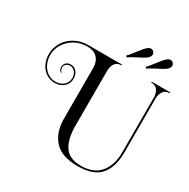

<svg xmlns="http://www.w3.org/2000/svg" viewBox="-242 -1253 1571 1594"><g transform="rotate(30 543.5 -456.0)"><path d="M417 -168V-652Q417 -711 383.5 -746.5Q350 -782 287 -782Q221 -782 168 -752Q115 -722 84.5 -673Q54 -624 54 -568Q54 -520 73.5 -480.5Q93 -441 126.5 -418.5Q160 -396 201 -396Q246 -396 277.5 -422.5Q309 -449 309 -493Q309 -525 290.5 -548.5Q272 -572 244 -572Q221 -572 206 -559Q191 -546 191 -526Q191 -514 196.5 -503.5Q202 -493 209 -487L206 -483Q182 -497 182 -526Q182 -551 198.5 -567.5Q215 -584 244 -584Q276 -584 298.5 -559Q321 -534 321 -493Q321 -444 286 -414Q251 -384 201 -384Q157 -384 120.5 -407Q84 -430 62 -472Q40 -514 40 -568Q40 -630 72.5 -682.5Q105 -735 161.5 -765.5Q218 -796 287 -796H610V-788Q568 -788 548.5 -759.5Q529 -731 529 -688V-162Q529 -34 576 34.5Q623 103 731 103Q857 103 916.5 28.5Q976 -46 976 -162V-688Q976 -731 956.5 -759.5Q937 -788 895 -788V-796H1073V-788Q1031 -788 1011.5 -759.5Q992 -731 992 -688V-172Q992 -33 927 43Q862 119 711 119Q556 119 486.5 41Q417 -37 417 -168ZM754 -1031Q770 -1031 781 -1018Q790 -1008 790 -995Q790 -975 769 -957Q756 -946 735.5 -934.5Q715 -923 694 -913Q636 -883 612 -866L603 -878Q628 -903 664 -951Q678 -969 692.5 -987Q707 -1005 720 -1016Q738 -1031 754 -1031ZM941 -1031Q957 -1031 968 -1018Q977 -1008 977 -995Q977 -975 956 -957Q943 -946 922.5 -934.5Q902 -923 881 -913Q823 -883 799 -866L790 -878Q815 -903 851 -951Q865 -969 879.5 -987Q894 -1005 907 -1016Q925 -1031 941 -1031Z"/></g></svg>

Font: Myanmar April Display
Style: Regular
Weight: 400
Designer: Khon Soe Zaw Thu
Foundry: Myanmar OS
Version: Version 2.50 April 12, 2019